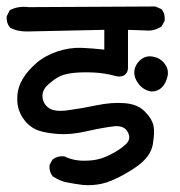

<svg xmlns="http://www.w3.org/2000/svg" viewBox="-23 -583 543 578"><path d="M225.1 -26.4Q202.1 -29.3 179.7 -33.7Q171.9 -35.2 164.3 -37.8Q156.7 -40.5 149.9 -43.9Q143.1 -47.4 136.2 -51.8L135.7 -52.2L135.3 -52.7Q125 -65.4 126 -84.5V-85.4L126.5 -86.9L134.3 -101.6L135.3 -102.5L136.2 -103.5Q150.9 -114.3 169.4 -112.3H170.4L171.4 -111.8Q189 -103.5 209 -100.6Q228.5 -97.7 255.9 -100.6Q269 -102.1 282.7 -106.4Q296.4 -110.8 310.5 -118.2Q339.4 -132.8 357.4 -150.4Q372.6 -166 361.3 -186Q350.1 -206.5 318.4 -202.6Q283.2 -198.2 236.3 -187.5Q188 -176.8 151.4 -179.7Q133.3 -181.2 119.1 -183.6Q105 -186 94.7 -189.5Q73.7 -196.3 57.6 -212.9Q42 -229.5 34.7 -250Q32.2 -256.8 30.8 -264.4Q29.3 -272 29.1 -280Q28.8 -288.1 29.3 -296.4Q30.3 -309.1 34.4 -321.8Q38.6 -334.5 45.9 -346.2Q60.1 -370.1 85.9 -392.6Q112.3 -415.5 149.4 -428Q186.5 -440.4 223.1 -439Q255.9 -437.5 291 -433.6V-493.2L61.5 -488.3Q30.8 -487.3 7.8 -499.5L6.8 -500.5L6.3 -501Q-3.9 -513.7 -2.9 -532.7V-533.7L-2.4 -534.7L5.4 -550.3L6.3 -552.2L8.3 -553.2Q32.7 -565.4 63 -561.5L443.4 -563.5H444.3L445.8 -563L461.4 -556.2L462.4 -555.7L463.4 -554.7Q469.2 -548.3 471.4 -540Q473.6 -531.7 472.7 -522V-520.5L472.2 -519.5L464.4 -504.9L463.4 -503.9L462.4 -502.9Q452.1 -496.1 440.9 -493.2Q429.7 -490.2 417.5 -491.2L362.3 -493.2V-385.7Q362.8 -377 361.3 -370.6Q357.9 -358.9 347.7 -354.7Q337.4 -350.6 323.7 -354.5Q291 -363.3 259.3 -364.7Q227.5 -366.2 201.2 -363.8Q175.3 -361.3 158.7 -354Q141.6 -346.2 121.6 -328.1Q103 -311 105 -290.5Q106.9 -270 124 -257.8Q141.1 -245.6 181.2 -251Q223.6 -256.8 268.1 -266.1Q313 -275.4 351.6 -272.5Q391.1 -269.5 412.6 -247.6Q423.3 -237.3 429.9 -226.6Q436.5 -215.8 439 -205.1Q440.4 -197.8 440.7 -189Q440.9 -180.2 439.9 -169.9Q439 -159.7 437 -147.9Q433.6 -129.4 421.4 -112.8Q409.2 -96.2 389.2 -82Q376 -72.8 362.8 -64.9Q349.6 -57.1 336.7 -50.5Q323.7 -43.9 311 -38.6Q297.9 -33.2 283.7 -30Q269.5 -26.9 254.9 -25.9Q240.2 -24.9 225.1 -26.4ZM432.6 -307.6Q410.2 -311 395.5 -328.9Q380.9 -346.7 381.3 -365.7Q381.8 -385.3 397.9 -400.9Q414.1 -416.5 437 -412.6Q442.4 -411.6 447.5 -409.9Q452.6 -408.2 457 -405.5Q461.4 -402.8 465.3 -399.4Q469.2 -396 472.2 -391.6Q485.8 -374.5 481.4 -353.5Q479 -343.3 475.1 -335.2Q471.2 -327.1 465.3 -320.8Q452.6 -307.6 433.6 -307.6H433.1Z"/></svg>

Font: NaikaiFont
Style: SemiBold
Weight: 600
Version: Version 1.89